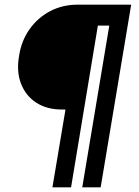

<svg xmlns="http://www.w3.org/2000/svg" viewBox="-20 -720 597 824"><path d="M205 84 261 -250H245Q181 -250 135.5 -279.5Q90 -309 70 -361.5Q50 -414 62 -481Q72 -546 107.5 -595.5Q143 -645 196 -672.5Q249 -700 313 -700H543L412 84H333L449 -610H400L285 84Z"/></svg>

Font: Figtree Medium
Style: Italic
Weight: 500
Italic angle: -9.5°
Foundry: Erik Kennedy
Version: Version 2.001; ttfautohint (v1.8.4.7-5d5b);gftools[0.9.27]